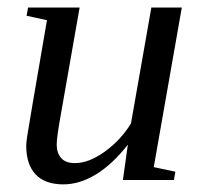

<svg xmlns="http://www.w3.org/2000/svg" viewBox="-20 -479 540 511"><path d="M130.9 -94.2Q130.9 -72.3 142.6 -58.6Q154.3 -44.9 179.7 -44.9Q216.3 -44.9 258.8 -75.4Q301.3 -106 328.6 -150.4L382.8 -459H463.9L389.2 -34.2L446.8 -22L442.9 0H307.1L320.3 -94.2Q279.8 -42 235.8 -15.1Q191.9 11.7 148.9 11.7Q99.6 11.7 74.7 -14.9Q49.8 -41.5 49.8 -91.3Q49.8 -98.6 52.5 -117.4Q55.2 -136.2 105 -425.3L50.8 -437L54.7 -459H191.9L142.1 -175.3Q130.9 -113.8 130.9 -94.2Z"/></svg>

Font: Liberation Serif
Style: Italic
Weight: 400
Italic angle: -16.333°
Designer: Steve Matteson
Foundry: Ascender Corporation
Version: Version 2.1.5